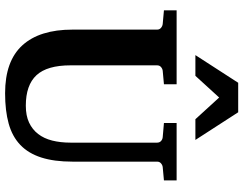

<svg xmlns="http://www.w3.org/2000/svg" viewBox="-122 -834 974 769"><g transform="rotate(90 364.5 -450.0)"><path d="M649.9 -615.2Q641.6 -614.3 634.8 -608.4Q627.9 -602.5 627.9 -592.8V-253.9Q627.9 -180.2 611.3 -128.7Q594.7 -77.1 561 -44.9Q527.3 -12.7 475.8 1.7Q424.3 16.1 354 16.1Q225.1 16.1 162.1 -53Q99.1 -122.1 99.1 -253.9V-592.8Q99.1 -602.5 92 -608.4Q85 -614.3 76.2 -615.2L22 -620.1V-670.9H317.9V-620.1L264.2 -615.2Q255.9 -614.3 249 -608.4Q242.2 -602.5 242.2 -592.8V-246.1Q242.2 -152.3 281.7 -109.6Q321.3 -66.9 403.8 -66.9Q443.4 -66.9 471.2 -79.8Q499 -92.8 517.1 -116.2Q535.2 -139.6 543.5 -172.6Q551.8 -205.6 551.8 -246.1V-592.8Q551.8 -602.5 545.4 -608.4Q539.1 -614.3 529.8 -615.2L473.1 -620.1V-670.9H703.1V-620.1ZM458 -746.1 371.1 -841.3 284.2 -746.1H201.2L312 -917.5H430.2L541 -746.1Z"/></g></svg>

Font: Charis SIL Phon
Style: Bold
Weight: 700
Foundry: SIL International
Version: Version 5.000